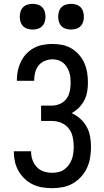

<svg xmlns="http://www.w3.org/2000/svg" viewBox="-20 -972 540 1000"><path d="M253 8Q227 8 201 4Q175 0 152 -11Q129 -22 109.5 -40Q90 -58 77 -80.5Q64 -103 58 -128.5Q52 -154 52 -180V-184H142V-181Q142 -159 149.5 -138Q157 -117 172.5 -101Q188 -85 209.5 -78.5Q231 -72 253 -72Q270 -72 286 -76Q302 -80 315.5 -90Q329 -100 339 -114Q349 -128 354.5 -143.5Q360 -159 362 -176Q364 -193 364 -209Q364 -234 358.5 -259Q353 -284 337.5 -303.5Q322 -323 298.5 -332.5Q275 -342 250 -342H194V-422H250Q272 -422 292.5 -431Q313 -440 326 -457.5Q339 -475 343.5 -497Q348 -519 348 -540Q348 -555 346.5 -569.5Q345 -584 340 -598Q335 -612 327 -624.5Q319 -637 307.5 -646Q296 -655 282 -659Q268 -663 253 -663Q233 -663 213.5 -655Q194 -647 181.5 -631.5Q169 -616 163.5 -596Q158 -576 158 -555V-551H68V-558Q68 -583 73.5 -607Q79 -631 90 -653Q101 -675 118.5 -693Q136 -711 157.5 -722.5Q179 -734 203.5 -738.5Q228 -743 253 -743Q279 -743 304.5 -738Q330 -733 352.5 -719.5Q375 -706 392 -686.5Q409 -667 419.5 -643Q430 -619 434 -593.5Q438 -568 438 -542Q438 -518 434 -494.5Q430 -471 419 -449.5Q408 -428 391 -411Q374 -394 353 -383Q377 -372 397.5 -354Q418 -336 431 -312.5Q444 -289 449 -262Q454 -235 454 -208Q454 -180 449.5 -152Q445 -124 433.5 -98.5Q422 -73 403 -52Q384 -31 360 -17Q336 -3 308.5 2.5Q281 8 253 8ZM350 -818Q337 -818 323.5 -822Q310 -826 300.5 -835.5Q291 -845 287 -858.5Q283 -872 283 -885Q283 -898 287 -911.5Q291 -925 300.5 -934.5Q310 -944 323.5 -948Q337 -952 350 -952Q363 -952 376.5 -948Q390 -944 399.5 -934.5Q409 -925 413 -911.5Q417 -898 417 -885Q417 -872 413 -858.5Q409 -845 399.5 -835.5Q390 -826 376.5 -822Q363 -818 350 -818ZM150 -818Q137 -818 123.5 -822Q110 -826 100.5 -835.5Q91 -845 87 -858.5Q83 -872 83 -885Q83 -898 87 -911.5Q91 -925 100.5 -934.5Q110 -944 123.5 -948Q137 -952 150 -952Q163 -952 176.5 -948Q190 -944 199.5 -934.5Q209 -925 213 -911.5Q217 -898 217 -885Q217 -872 213 -858.5Q209 -845 199.5 -835.5Q190 -826 176.5 -822Q163 -818 150 -818Z"/></svg>

Font: Iosevka Custom Medium
Style: Regular
Weight: 500
Monospace: yes
Designer: Belleve Invis
Foundry: Belleve Invis
Version: Version 32.5.0; ttfautohint (v1.8.4)